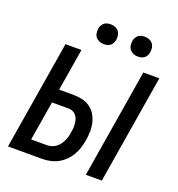

<svg xmlns="http://www.w3.org/2000/svg" viewBox="-164 -1086 1129 1219"><g transform="rotate(20 400.0 -476.0)"><path d="M553 0 674 -735H782L661 0ZM27 0 148 -735H256L209 -450H304Q335 -450 364.5 -443.5Q394 -437 417.5 -420.5Q441 -404 456 -379.5Q471 -355 478 -326.5Q485 -298 484.5 -267.5Q484 -237 479 -206Q474 -179 466 -153Q458 -127 443.5 -102.5Q429 -78 408 -57.5Q387 -37 362.5 -24Q338 -11 310.5 -5.5Q283 0 257 0ZM256 -92Q272 -92 287 -96.5Q302 -101 315.5 -110.5Q329 -120 339 -133.5Q349 -147 356 -161.5Q363 -176 367 -191Q371 -206 373 -221Q376 -236 377 -251.5Q378 -267 376.5 -282Q375 -297 370.5 -311Q366 -325 356.5 -336Q347 -347 333.5 -352.5Q320 -358 304 -358H194L150 -92ZM606 -818Q590 -818 575.5 -824Q561 -830 551.5 -841.5Q542 -853 540 -869Q538 -885 540 -901Q542 -912 548 -922.5Q554 -933 563 -940Q572 -947 583.5 -949.5Q595 -952 606 -952Q622 -952 636.5 -946Q651 -940 660 -928.5Q669 -917 671.5 -901Q674 -885 671 -869Q669 -858 663.5 -847.5Q658 -837 648.5 -830Q639 -823 628 -820.5Q617 -818 606 -818ZM376 -818Q360 -818 345.5 -824Q331 -830 321.5 -841.5Q312 -853 310 -869Q308 -885 310 -901Q312 -912 318 -922.5Q324 -933 333 -940Q342 -947 353.5 -949.5Q365 -952 376 -952Q392 -952 406.5 -946Q421 -940 430 -928.5Q439 -917 441.5 -901Q444 -885 441 -869Q439 -858 433.5 -847.5Q428 -837 418.5 -830Q409 -823 398 -820.5Q387 -818 376 -818Z"/></g></svg>

Font: Iosevka Aile Semibold Oblique
Style: Regular
Weight: 600
Italic angle: -9°
Designer: Belleve Invis
Foundry: Belleve Invis
Version: Version 31.1.0; ttfautohint (v1.8.4)